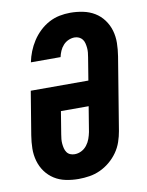

<svg xmlns="http://www.w3.org/2000/svg" viewBox="-85 -804 669 873"><g transform="rotate(-10 250.0 -367.5)"><path d="M207 8Q207 8 207 8Q207 8 207 8Q177 8 148 2Q119 -4 95.5 -19Q72 -34 55.5 -56.5Q39 -79 31 -107Q23 -135 23.5 -164.5Q24 -194 29 -225L62 -425H328L345 -529Q347 -540 348 -551Q349 -562 348 -572.5Q347 -583 344.5 -593.5Q342 -604 336 -612Q330 -620 320.5 -624.5Q311 -629 300 -629Q286 -629 272 -623Q258 -617 247.5 -605.5Q237 -594 231 -580Q225 -566 222 -552H85Q90 -577 99.5 -601Q109 -625 123.5 -647.5Q138 -670 158 -689Q178 -708 201.5 -720.5Q225 -733 250 -738Q275 -743 300 -743Q330 -743 359 -737Q388 -731 412 -716.5Q436 -702 453 -679Q470 -656 478 -628.5Q486 -601 485.5 -571Q485 -541 480 -510L425 -175Q421 -151 412.5 -126Q404 -101 388.5 -79Q373 -57 352 -39.5Q331 -22 307 -11Q283 0 257.5 4Q232 8 207 8ZM209 -106Q225 -106 240 -113.5Q255 -121 265.5 -134.5Q276 -148 281.5 -163.5Q287 -179 290 -194L309 -310H181L164 -206Q162 -195 161 -184Q160 -173 161 -162.5Q162 -152 164.5 -141.5Q167 -131 173 -122.5Q179 -114 188.5 -110Q198 -106 209 -106Z"/></g></svg>

Font: Iosevka SS04 Heavy Oblique
Style: Regular
Weight: 900
Italic angle: -9°
Monospace: yes
Designer: Belleve Invis
Foundry: Belleve Invis
Version: Version 19.0.0; ttfautohint (v1.8.4)